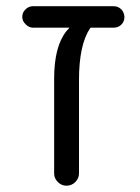

<svg xmlns="http://www.w3.org/2000/svg" viewBox="-20 -591 446 611"><path d="M340.8 -571.3H85Q71.3 -571.3 60.5 -560.5Q50.8 -550.8 50.8 -537.1Q50.8 -524.4 61.5 -513.7Q72.3 -502.9 85 -502.9H201.2L192.4 -493.2Q152.3 -444.3 152.3 -340.8V-39.1Q152.3 -23.4 164.1 -11.7Q175.8 0 191.4 0Q208 0 219.7 -11.7Q231.4 -23.4 231.4 -39.1V-336.9Q231.4 -448.2 266.6 -501L268.6 -502.9H340.8Q356.4 -502.9 366.2 -512.7Q376 -522.5 376 -537.1Q375 -552.7 365.2 -562Q355.5 -571.3 340.8 -571.3Z"/></svg>

Font: FakePearl
Style: Light
Weight: 350
Version: Version 1.2